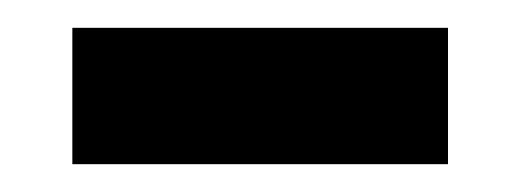

<svg xmlns="http://www.w3.org/2000/svg" viewBox="-20 -339 373 138"><path d="M32 -221V-319H302V-221Z"/></svg>

Font: Archivo VF Beta
Style: Regular
Weight: 400
Designer: Hector Gatti
Foundry: Omnibus-Type
Version: Version 1.002